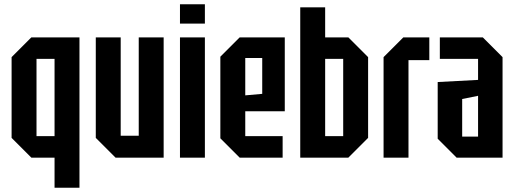

<svg xmlns="http://www.w3.org/2000/svg" viewBox="-20 -734 2398 894"><path d="M350 -560V140H234V0H126L34 -92V-468L126 -560ZM234 -460H150V-100H234Z M742 -560V0H518L426 -92V-560H542V-102H626V-560Z M818 0V-560H934V0ZM818 -624V-714H934V-624Z M1006 -90V-470L1096 -560H1306V-216H1122V-100H1296V0H1096ZM1122 -290 1201 -297V-464H1122Z M1378 0V-700H1494V-560H1602L1694 -468V-92L1602 0ZM1494 -100H1578V-460H1494Z M1766 0V-468L1858 -560H1979V-454H1882V0Z M2018 -88V-352L2206 -362V-460H2028V-560H2228L2320 -468V0H2106ZM2132 -273V-98H2206V-288Z"/></svg>

Font: Tektur Condensed Medium
Style: Regular
Weight: 500
Width: 3
Designer: Adam Jagosz
Foundry: Adam Jagosz
Version: Version 1.005;gftools[0.9.30]